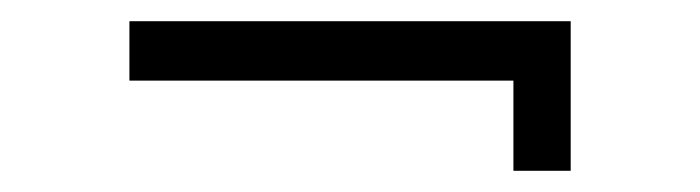

<svg xmlns="http://www.w3.org/2000/svg" viewBox="-20 -398 660 181"><path d="M464 -237H518V-378H102V-322H464Z"/></svg>

Font: Meta Space Light
Style: Regular
Weight: 300
Designer: Meta Pool / Florian Karsten
Foundry: Meta Pool / Florian Karsten
Version: Version 2.000;Glyphs 3.1.1 (3137)